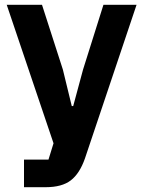

<svg xmlns="http://www.w3.org/2000/svg" viewBox="-20 -570 597 800"><path d="M80 210V95H182L203 27L8 -550H155L242 -280L279 -128H285L326 -280L411 -550H549L334 90Q312 153 275 181.5Q238 210 170 210Z"/></svg>

Font: IBM Plex Sans JP
Style: Bold
Weight: 700
Designer: Mike Abbink; Paul van der Laan; Pieter van Rosmalen; Wujin Sim; Yejin Wi; Jinhee Kim; Boomi Park; Yona Kim; Kichan Ma
Foundry: Sandoll Inc.
Version: Version 1.001